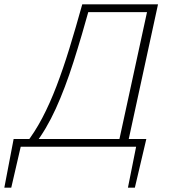

<svg xmlns="http://www.w3.org/2000/svg" viewBox="-47 -678 793 887"><path d="M72 -14Q113 -66 148 -132.5Q183 -199 214 -280Q245 -361 274 -455.5Q303 -550 333 -658H371Q331 -513 292.5 -392Q254 -271 210.5 -175.5Q167 -80 113 -10ZM-27 189 16 -36H57L5 189ZM16 0 20 -36H626L609 0ZM544 189 589 -36H629L576 189ZM497 0 640 -658H683L540 0ZM344 -622 352 -658H663L655 -622Z"/></svg>

Font: Ysabeau ExtraLight
Style: Italic
Weight: 250
Italic angle: -12°
Version: Version 2.000;gftools[0.9.27.dev2+g8671c4b]